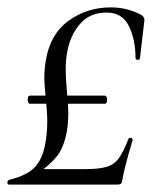

<svg xmlns="http://www.w3.org/2000/svg" viewBox="-25 -500 433 520"><path d="M-5 -6Q-5 -11 0 -13Q49 -25 70 -48Q91 -71 98 -113Q103 -141 103 -172Q103 -194 99 -234Q95 -270 95 -288Q95 -312 99 -336Q111 -408 161 -444Q211 -480 275 -480Q317 -480 353 -462Q367 -456 366 -444L354 -342Q354 -340 352 -339Q350 -338 348 -338Q342 -338 342 -343Q342 -393 324 -429.5Q306 -466 264 -466Q218 -466 191.5 -435Q165 -404 157 -359Q153 -338 153 -313Q153 -300 154 -282Q155 -264 156 -255Q160 -215 160 -195Q160 -168 156 -144Q148 -100 128.5 -76Q109 -52 75 -29L67 -42H204Q243 -42 263.5 -48Q284 -54 296.5 -71Q309 -88 323 -124Q325 -127 327 -127Q330 -127 332.5 -125Q335 -123 334 -120Q311 -43 306 -11Q305 -4 302 -2Q299 0 291 0H0Q-5 0 -5 -6ZM50 -230Q50 -241 56 -241H258Q265 -241 265 -230Q265 -219 259 -219H56Q53 -219 51.5 -222.5Q50 -226 50 -230Z"/></svg>

Font: Cormorant Garamond
Style: Italic
Weight: 400
Italic angle: -10°
Designer: Christian Thalmann (Catharsis Fonts)
Foundry: Catharsis Fonts
Version: Version 4.000